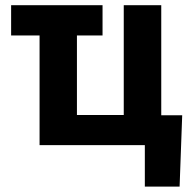

<svg xmlns="http://www.w3.org/2000/svg" viewBox="-20 -548 727 725"><path d="M129.4 -414.1H22V-528.3H367.2V-414.1H270.5V-113.8H447.3V-528.3H588.9V-112.8H668L658.2 156.7H526.9V0H129.4Z"/></svg>

Font: Robotiche
Style: Bold
Weight: 700
Designer: Google
Version: Version 2.001150; 2014